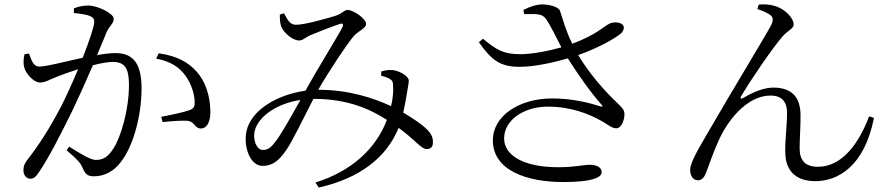

<svg xmlns="http://www.w3.org/2000/svg" viewBox="-20 -787 4040 868"><path d="M686 -522C751 -510 791 -483 819 -444C849 -402 858 -358 860 -332C861 -306 858 -297 837 -289C810 -279 746 -266 709 -259L715 -235C749 -239 812 -244 833 -240C862 -234 860 -206 889 -206C918 -207 931 -240 931 -280C931 -357 906 -423 869 -463C829 -508 779 -534 698 -546ZM314 -728C338 -726 375 -721 390 -713C403 -707 406 -699 406 -687C406 -668 384 -603 354 -526C280 -510 190 -486 158 -486C129 -486 122 -518 111 -545L91 -542C86 -523 85 -500 89 -484C97 -452 134 -414 160 -414C185 -414 199 -425 242 -442C262 -450 296 -462 333 -474C309 -416 282 -357 258 -309C201 -201 157 -133 102 -62C89 -45 86 -33 86 -16C86 7 102 21 116 21C131 21 142 14 157 -10C200 -73 250 -171 305 -282C337 -349 371 -425 400 -492C434 -501 467 -507 490 -507C546 -507 563 -476 563 -403C563 -289 526 -167 493 -116C467 -75 444 -64 413 -64C390 -64 345 -91 293 -124L281 -108C337 -60 344 -48 351 -33C364 -4 371 10 404 10C455 10 496 -15 525 -53C584 -127 620 -267 620 -388C620 -506 577 -547 502 -547C479 -547 446 -543 419 -538L463 -644C474 -669 494 -680 494 -702C494 -727 420 -762 379 -762C352 -762 331 -756 314 -749Z M1704 -464 1703 -445C1719 -441 1730 -437 1741 -431C1754 -423 1757 -417 1757 -400C1759 -378 1757 -345 1748 -307C1670 -344 1555 -381 1424 -381H1419L1421 -385C1462 -457 1545 -583 1577 -621C1599 -648 1635 -658 1635 -679C1635 -702 1578 -742 1551 -742C1535 -742 1530 -726 1495 -715C1459 -704 1359 -675 1318 -675C1289 -675 1279 -700 1264 -727L1245 -721C1245 -704 1246 -681 1251 -668C1262 -639 1303 -604 1332 -604C1350 -604 1364 -620 1381 -627C1419 -643 1481 -667 1517 -679C1530 -683 1535 -678 1527 -662C1503 -616 1413 -472 1366 -386L1361 -377C1233 -359 1115 -290 1094 -193C1080 -122 1111 -37 1167 -37C1213 -37 1242 -62 1273 -107C1302 -147 1353 -256 1397 -340H1399C1557 -340 1659 -290 1729 -245C1679 -112 1565 -11 1406 38L1421 61C1602 20 1726 -71 1782 -209C1857 -155 1884 -113 1909 -113C1928 -113 1937 -125 1937 -141C1938 -163 1932 -179 1913 -199C1890 -223 1852 -249 1803 -278C1811 -313 1817 -349 1820 -368C1823 -391 1828 -407 1828 -423C1828 -442 1788 -466 1757 -470C1740 -472 1720 -469 1704 -464ZM1338 -335C1300 -267 1254 -185 1230 -153C1208 -123 1194 -109 1168 -109C1141 -109 1121 -154 1132 -197C1149 -261 1231 -319 1338 -335Z M2477 -342C2324 -342 2208 -261 2208 -153C2208 -17 2360 36 2527 36C2652 36 2700 17 2700 -9C2700 -30 2678 -42 2648 -42C2613 -42 2580 -31 2504 -31C2348 -31 2259 -84 2259 -161C2259 -243 2346 -305 2458 -305C2560 -305 2644 -272 2703 -238C2731 -222 2746 -207 2767 -207C2789 -207 2804 -245 2803 -273C2802 -290 2794 -299 2770 -322C2706 -383 2642 -458 2594 -538C2679 -568 2754 -609 2785 -634C2799 -646 2805 -663 2796 -674C2785 -687 2756 -689 2737 -681C2708 -667 2678 -631 2567 -589C2539 -646 2526 -695 2512 -737C2507 -755 2467 -767 2430 -767C2408 -767 2379 -759 2346 -742L2350 -723C2407 -724 2432 -726 2449 -700C2472 -667 2493 -620 2518 -573C2459 -556 2383 -542 2332 -542C2253 -542 2224 -563 2163 -612L2145 -596C2200 -519 2237 -484 2332 -485C2397 -485 2485 -505 2547 -523C2596 -446 2649 -371 2700 -313C2707 -305 2705 -304 2695 -306C2650 -320 2572 -342 2477 -342Z M3404 -746C3422 -740 3449 -730 3462 -719C3475 -710 3478 -696 3465 -671C3429 -605 3278 -357 3191 -206C3139 -116 3100 -54 3100 -18C3100 10 3116 28 3134 28C3153 28 3163 16 3172 -6C3186 -42 3205 -101 3235 -165C3283 -263 3368 -355 3463 -355C3521 -355 3538 -320 3538 -276C3538 -217 3529 -156 3530 -101C3530 -11 3582 32 3666 32C3767 32 3888 -34 3931 -254L3909 -261C3865 -143 3789 -33 3678 -33C3620 -33 3595 -62 3595 -116C3595 -162 3600 -222 3599 -269C3598 -349 3558 -391 3476 -391C3437 -391 3390 -374 3338 -343C3330 -338 3325 -343 3330 -351C3372 -424 3473 -570 3515 -619C3540 -650 3568 -656 3568 -676C3568 -707 3525 -750 3479 -761C3461 -767 3430 -769 3410 -766Z"/></svg>

Font: Harano Aji Mincho K1
Style: Regular
Weight: 400
Foundry: Masamichi Hosoda
Version: HaranoAjiMinchoK1-Regular version 20230610;ttx 4.39.4